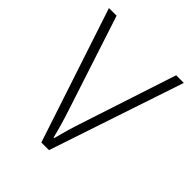

<svg xmlns="http://www.w3.org/2000/svg" viewBox="-157 -620 711 711"><g transform="rotate(45 198.0 -264.5)"><path d="M177 0H217L394 -529H354L232 -157C218 -115 208 -80 199 -45H196C187 -82 177 -117 163 -159L42 -529H2Z"/></g></svg>

Font: Noto Sans Lao UI SemCond ExtLt
Style: Regular
Weight: 200
Width: 4
Designer: Monotype Design Team
Foundry: Monotype Imaging Inc.
Version: Version 2.000